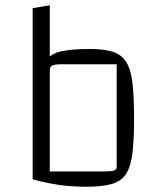

<svg xmlns="http://www.w3.org/2000/svg" viewBox="-20 -701 600 729"><path d="M322 -515Q375 -515 408 -504.5Q441 -494 459 -466Q477 -438 483 -386Q489 -334 489 -250Q489 -168 482.5 -117Q476 -66 457.5 -39Q439 -12 403 -2Q367 8 309 8Q246 8 208.5 0Q171 -8 152.5 -33.5Q134 -59 128 -111Q122 -163 122 -250Q122 -339 128 -392Q134 -445 154 -471.5Q174 -498 214 -506.5Q254 -515 322 -515ZM423 -457H217Q189 -457 179 -452.5Q169 -448 169 -433V-50H374Q402 -50 412.5 -53.5Q423 -57 423 -67ZM104 -670 169 -681V-88V-37L309 8Q254 8 207 1.5Q160 -5 104 -20Z"/></svg>

Font: Changa ExtraLight
Style: Regular
Weight: 250
Designer: Eduardo Rodriguez Tunni
Foundry: Eduardo Rodriguez Tunni
Version: Version 3.002; ttfautohint (v1.8.2)